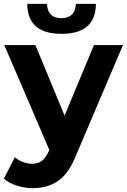

<svg xmlns="http://www.w3.org/2000/svg" viewBox="-22 -771 656 993"><path d="M614 -538 371 33Q334 126 279.5 164Q225 202 148 202Q106 202 65 189Q24 176 -2 153L55 42Q73 58 96.5 67Q120 76 143 76Q175 76 195 60.5Q215 45 231 9L233 4L0 -538H161L312 -173L464 -538ZM119 -751H221Q222 -716 240.5 -696.5Q259 -677 295 -677Q331 -677 350.5 -696.5Q370 -716 370 -751H474Q473 -596 296 -596Q120 -596 119 -751Z"/></svg>

Font: APTA Sans Regular
Style: Bold Italic
Weight: 700
Version: Version 7.200